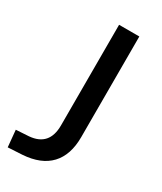

<svg xmlns="http://www.w3.org/2000/svg" viewBox="-192 -772 713 846"><g transform="rotate(30 164.0 -348.5)"><path d="M-2 8 -10 -77 55 -81Q153 -89 153 -193V-705H256V-193Q256 -102 209 -52Q162 -2 70 4Z"/></g></svg>

Font: Nunito Sans SemiBold
Style: Regular
Weight: 600
Designer: Vernon Adams
Foundry: Vernon Adams
Version: Version 3.101; ttfautohint (v1.8.4.7-5d5b);gftools[0.9.27]